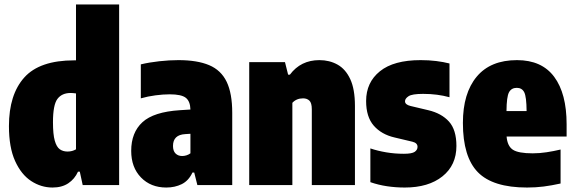

<svg xmlns="http://www.w3.org/2000/svg" viewBox="-20 -828 2570 859"><path d="M215 11Q164 11 119.5 -18Q75 -47 47.5 -107.8Q20 -168.5 20 -264Q20 -405 88.8 -481.5Q157.5 -558 312 -558H320V-808H513V0H350L337 -60H329Q314 -27 285.5 -8Q257 11 215 11ZM282 -150Q303.5 -150 320 -160V-410Q314 -411 307 -411.5Q300 -412 296 -412Q257 -412 237 -385.5Q217 -359 217 -281Q217 -227 225 -198.8Q233 -170.5 247.5 -160.2Q262 -150 282 -150Z M724 11Q654.5 11 610.8 -34Q567 -79 567 -153Q567 -235 617.2 -281.2Q667.5 -327.5 785 -335L832 -338Q831 -375 811.2 -390.5Q791.5 -406 739 -406Q710 -406 675.8 -401.5Q641.5 -397 610 -388V-540Q647.5 -549 692.5 -554Q737.5 -559 778 -559Q862.5 -559 915.8 -536.5Q969 -514 994 -462.2Q1019 -410.5 1019 -323V0H863L849 -56H841Q824 -19.5 793.2 -4.2Q762.5 11 724 11ZM754 -175Q754 -152.5 765.5 -141.2Q777 -130 795 -130Q804 -130 813.5 -132.8Q823 -135.5 832 -142V-229.5L809 -228Q754 -225 754 -175Z M1095 0V-550H1255L1269 -494H1277Q1325.5 -559 1409 -559Q1454 -559 1490 -539Q1526 -519 1547 -474Q1568 -429 1568 -354V0H1375V-339Q1375 -367.5 1364.2 -377.8Q1353.5 -388 1336 -388Q1306.5 -388 1288 -368V0Z M1791 11Q1750 11 1711.5 5.2Q1673 -0.5 1637 -13V-164Q1669.5 -153 1707.8 -146.5Q1746 -140 1787 -140Q1823 -140 1835.5 -148.8Q1848 -157.5 1848 -171Q1848 -188.5 1825 -194L1745 -213Q1686.5 -226.5 1652.2 -265.8Q1618 -305 1618 -376Q1618 -459.5 1679.8 -509.2Q1741.5 -559 1862 -559Q1899 -559 1931.2 -555Q1963.5 -551 1991 -544V-393Q1963.5 -400.5 1934.8 -404.2Q1906 -408 1873 -408Q1823.5 -408 1807.8 -397.5Q1792 -387 1792 -375Q1792 -360 1816 -354L1896 -335Q1955.5 -321 1988.8 -284Q2022 -247 2022 -175Q2022 -89 1959.5 -39Q1897 11 1791 11Z M2338 11Q2185 11 2118 -57.5Q2051 -126 2051 -278Q2051 -411 2112.8 -485Q2174.5 -559 2293 -559Q2404 -559 2459.5 -484.2Q2515 -409.5 2515 -272V-217H2246.5Q2250 -174.5 2274.5 -158.2Q2299 -142 2363 -142Q2394 -142 2425.2 -146.8Q2456.5 -151.5 2488 -159V-7Q2447.5 2 2412.2 6.5Q2377 11 2338 11ZM2292 -435Q2268 -435 2257.2 -415Q2246.5 -395 2246 -331H2336Q2335.5 -395 2325.5 -415Q2315.5 -435 2292 -435Z"/></svg>

Font: Encode Sans Condensed Black
Style: Regular
Weight: 900
Width: 3
Designer: Multiple Designers
Foundry: Impallari Type
Version: Version 3.000; ttfautohint (v1.8.3) -l 8 -r 50 -G 200 -x 14 